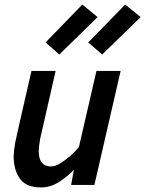

<svg xmlns="http://www.w3.org/2000/svg" viewBox="-20 -811 637 842"><path d="M428 -572 367 -625 529 -791 597 -736ZM240 -572 180 -625 341 -791 408 -736ZM160 11Q94 11 67 -28Q40 -67 40 -123Q40 -149 47 -187Q51 -209 118 -500H224Q159 -218 156 -202Q150 -168 150 -147Q150 -82 203 -81Q222 -81 243 -94Q264 -107 284.5 -124Q305 -141 326 -166L403 -500H509L394 0H292L304 -67Q279 -39 240.5 -14Q202 11 160 11Z"/></svg>

Font: Storia Sans SemiBold
Style: Italic
Weight: 600
Italic angle: -13°
Designer: Campivisivi
Foundry: Accademia di Belle Arti di Urbino and students of MA course of Visual design
Version: Version 60.001;May 25, 2020;FontCreator 12.0.0.2522 64-bit